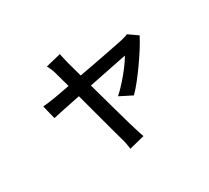

<svg xmlns="http://www.w3.org/2000/svg" viewBox="-140 -851 1280 1176"><g transform="rotate(-30 500.0 -263.0)"><path d="M392 -622Q394 -607 398.5 -589.5Q403 -572 407 -553Q414 -528 426 -483.5Q438 -439 453.5 -383.5Q469 -328 485 -270Q501 -212 516 -158.5Q531 -105 542.5 -64.5Q554 -24 560 -5Q563 4 567 17.5Q571 31 575.5 45Q580 59 584 69L476 96Q474 78 470 57Q466 36 460 17Q454 -3 443 -44.5Q432 -86 417 -140.5Q402 -195 386.5 -254Q371 -313 356 -368Q341 -423 329 -466.5Q317 -510 311 -532Q306 -551 299 -567Q292 -583 285 -596ZM872 -477Q856 -445 830.5 -404.5Q805 -364 775 -321.5Q745 -279 715 -241Q685 -203 658 -176L571 -220Q600 -246 631 -280.5Q662 -315 689.5 -351.5Q717 -388 732 -415Q722 -413 690 -406.5Q658 -400 612.5 -391Q567 -382 513.5 -371Q460 -360 406 -349Q352 -338 303.5 -328Q255 -318 219.5 -310.5Q184 -303 167 -299L143 -395Q165 -397 185.5 -399.5Q206 -402 230 -406Q241 -408 272 -413.5Q303 -419 347 -427.5Q391 -436 442 -445.5Q493 -455 544 -464.5Q595 -474 640.5 -483Q686 -492 718.5 -498.5Q751 -505 765 -508Q776 -511 788 -514.5Q800 -518 808 -522Z"/></g></svg>

Font: Noto Sans JP Thin Medium
Style: Regular
Weight: 500
Version: Version 2.004-H2;hotconv 1.0.118;makeotfexe 2.5.65603